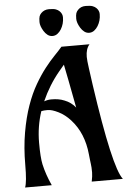

<svg xmlns="http://www.w3.org/2000/svg" viewBox="-62 -1002 692 1047"><g transform="rotate(-5 283.5 -478.0)"><path d="M397 0Q403.3 -30.8 403.3 -49.1Q403.3 -67.4 402.6 -76.7Q401.9 -85.9 400.6 -96.4Q399.4 -106.9 397.7 -119.9Q396 -132.8 394.5 -149.9Q383.3 -266.6 314.9 -341.8Q284.7 -375 249.5 -392.3Q214.4 -409.7 191.7 -409.7Q168.9 -409.7 156.7 -406.7Q129.4 -324.7 129.4 -235.4Q129.4 -156.2 137.7 -117.2Q150.9 -58.6 178.2 0.5H32.2Q43.9 -28.8 43.9 -122.8Q43.9 -216.8 58.1 -298.6Q72.3 -380.4 95 -444.3Q117.7 -508.3 145.8 -556.4Q173.8 -604.5 201.9 -640.4Q230 -676.3 254.9 -701.9Q279.8 -727.5 296.4 -747.1H450.2Q429.2 -723.1 429.2 -680.2Q429.2 -660.6 435.5 -616.2L447.8 -527.3Q514.6 -66.4 567.4 0ZM176.8 -458.5Q195.8 -465.8 216.8 -465.8Q237.8 -465.8 254.6 -462.9Q271.5 -460 288.1 -453.1Q323.7 -439.5 347.7 -409.7Q323.7 -535.2 318.4 -563L301.3 -648.4L273.4 -615.2Q214.8 -544.9 176.8 -458.5ZM206.1 -841.8Q189 -870.1 189 -891.4Q189 -912.6 192.4 -922.4Q195.8 -932.1 203.6 -939.9Q220.7 -957 246.3 -957Q272 -957 284.2 -952.4Q296.4 -947.8 304.2 -939.9Q318.8 -925.3 318.8 -906.5Q318.8 -887.7 314.2 -871.6Q309.6 -855.5 301.3 -841.8Q293 -828.1 280.8 -818.8Q268.6 -809.6 253.4 -809.6Q238.3 -809.6 226.3 -818.8Q214.4 -828.1 206.1 -841.8ZM407.2 -841.8Q390.1 -870.1 390.1 -891.4Q390.1 -912.6 393.6 -922.4Q397 -932.1 404.8 -939.9Q420.9 -957 446.8 -957Q472.7 -957 485.1 -952.4Q497.6 -947.8 505.4 -939.9Q520 -925.3 520 -906.5Q520 -887.7 515.4 -871.6Q510.7 -855.5 502.4 -841.8Q494.1 -828.1 481.9 -818.8Q469.7 -809.6 454.6 -809.6Q439.5 -809.6 427.5 -818.8Q415.5 -828.1 407.2 -841.8Z"/></g></svg>

Font: Amarante
Style: Regular
Weight: 400
Designer: Karolina Lach
Foundry: Sorkin Type Co.
Version: Version 1.001